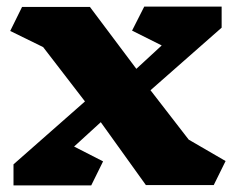

<svg xmlns="http://www.w3.org/2000/svg" viewBox="-20 -561 715 583"><path d="M629 1H423L286 -190L205 -116L293 -71L257 2H21V-62L238 -253L111 -418L11 -467L47 -540H253L394 -352L471 -423L381 -468L418 -541H653V-477L437 -287L553 -137L665 -72Z"/></svg>

Font: Inknut Antiqua ExtraBold
Style: Regular
Weight: 800
Designer: Claus Eggers Sørensen
Foundry: Claus Eggers Sørensen
Version: Version 1.003; ttfautohint (v1.8.2) -l 8 -r 50 -G 200 -x 14 